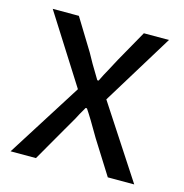

<svg xmlns="http://www.w3.org/2000/svg" viewBox="-86 -623 671 702"><g transform="rotate(15 249.0 -271.5)"><path d="M194 -283 29 -543H128L201 -424Q216 -395 254 -333H259Q272 -360 283 -379L307 -424L374 -543H469L304 -274L483 0H383L303 -127Q265 -193 244 -224H239L223 -196Q215 -180 213 -177Q209 -170 184 -127L111 0H15Z"/></g></svg>

Font: Merged Yaku Han JP
Style: Regular
Weight: 400
Designer: Ryoko NISHIZUKA 西塚涼子 (kana, bopomofo & ideographs); Paul D. Hunt (Latin, Greek & Cyrillic); Sandoll Communications 산돌커뮤니
Foundry: Adobe
Version: Version 2.004